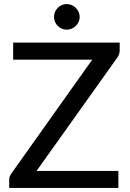

<svg xmlns="http://www.w3.org/2000/svg" viewBox="-20 -928 642 948"><path d="M25.5 0ZM571 -717.5V-679.5Q571 -661 560.5 -645.5L160.5 -84H564.5V0H25.5V-40.5Q25.5 -49 28.2 -56.2Q31 -63.5 35.5 -70.5L435.5 -633.5H45V-717.5ZM373.5 -844Q373.5 -831.5 368.2 -820.2Q363 -809 354.2 -800.2Q345.5 -791.5 333.8 -786.5Q322 -781.5 309 -781.5Q296.5 -781.5 285.2 -786.5Q274 -791.5 265.2 -800.2Q256.5 -809 251.5 -820.2Q246.5 -831.5 246.5 -844Q246.5 -857 251.5 -868.8Q256.5 -880.5 265.2 -889.2Q274 -898 285.2 -903Q296.5 -908 309 -908Q322 -908 333.8 -903Q345.5 -898 354.2 -889.2Q363 -880.5 368.2 -868.8Q373.5 -857 373.5 -844Z"/></svg>

Font: Lato Medium
Style: Regular
Weight: 500
Designer: Lukasz Dziedzic
Foundry: tyPoland Lukasz Dziedzic
Version: Version 2.006; 2014-01-15